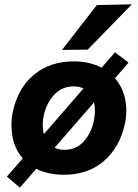

<svg xmlns="http://www.w3.org/2000/svg" viewBox="-20 -797 638 890"><path d="M72 73 12 21.5Q31.5 -1 50 -22Q68 -42.5 85.5 -63Q49.5 -104 38.5 -160.5Q33 -188 33 -216.5Q33 -246 39 -277Q62.5 -388.5 137.2 -450.5Q212 -512.5 322 -512.5Q360 -512.5 392.2 -504.8Q424.5 -497 451 -483.5Q466.5 -501 482 -519Q497 -536.5 513 -554.5L576 -507Q559.5 -488 544 -470Q528.5 -452 513 -434.5Q548 -393.5 560 -338.5Q565.5 -312 565.5 -284.5Q565.5 -254.5 559 -223.5Q535.5 -115 462.2 -51Q389 13 276 13Q238 13 206 5.8Q174 -1.5 148 -14.5Q129 7 110.2 28.8Q91.5 50.5 72 73ZM183 -262Q178 -239 178 -217.5Q178 -195.5 183.5 -175.5L344 -360.5Q355.5 -373 367 -387Q347.5 -396.5 321.5 -396.5Q268 -396.5 232 -358.8Q196 -321 183 -262ZM279.5 -102.5Q333.5 -102.5 368.5 -141.8Q403.5 -181 415 -237Q420 -261.5 420 -283Q420 -304 415.5 -322.5Q411 -316.5 406 -311L239.5 -119.5Q236 -116 233 -112.5Q253 -102.5 279.5 -102.5ZM267.5 -565.5Q308.5 -618.5 348.5 -670Q388.5 -721.5 429 -773.5L591 -777Q538.5 -723 487.5 -670.5Q436 -618 386.5 -567Z"/></svg>

Font: Heraclito
Style: Bold Italic
Weight: 700
Italic angle: -12°
Designer: Kostas Bartsokas (font) & Cristiano Sobral (main changes)
Foundry: Kostas Bartsokas (font) & Cristiano Sobral (main changes)
Version: Version 1.00;July 8, 2020;FontCreator 13.0.0.2655 64-bit